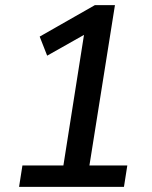

<svg xmlns="http://www.w3.org/2000/svg" viewBox="-20 -725 589 745"><path d="M54 0 67 -83H226L311 -622L358 -619L163 -509L134 -583L348 -705H426L327 -83H474L461 0Z"/></svg>

Font: Nunito Sans 10pt SemiCondensed SemiBold
Style: Italic
Weight: 600
Width: 4
Italic angle: -9°
Designer: Vernon Adams
Foundry: Vernon Adams
Version: Version 3.101;gftools[0.9.27]